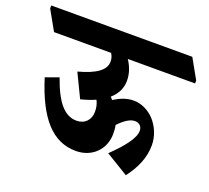

<svg xmlns="http://www.w3.org/2000/svg" viewBox="-182 -766 997 917"><g transform="rotate(20 316.5 -307.0)"><path d="M277 -14C359 -14 418 -72 418 -152C418 -167 417 -182 414 -196C445 -228 471 -245 495 -245C517 -245 532 -231 532 -209C532 -172 494 -122 427 -57L542 13C584 -42 610 -100 610 -163C610 -210 591 -254 562 -286C534 -316 496 -335 456 -335C422 -335 391 -323 357 -302C354 -307 350 -311 346 -315C377 -342 393 -375 393 -412C393 -451 380 -483 361 -512H703V-527L647 -627H-70V-612L-14 -512H276C284 -500 288 -487 288 -472C288 -428 244 -397 155 -373L213 -253C240 -260 265 -268 287 -278C296 -260 300 -243 300 -221C300 -181 274 -151 231 -151C169 -151 124 -206 85 -318L18 -294C77 -105 159 -14 277 -14Z"/></g></svg>

Font: Noto Serif Devanagari Condensed Black
Style: Regular
Weight: 900
Width: 3
Designer: Universal Thirst, Indian Type Foundry and the Monotype Design Team
Foundry: Monotype Imaging Inc.
Version: Version 2.004